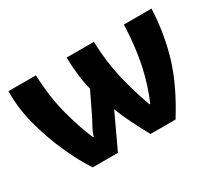

<svg xmlns="http://www.w3.org/2000/svg" viewBox="-105 -762 1099 975"><g transform="rotate(-30 444.5 -274.5)"><path d="M857 -549H695Q690 -418 668 -317Q646 -216 609 -133H605Q570 -229 546 -331.5Q522 -434 519 -549H359Q360 -498 366 -446.5Q372 -395 383 -353L327 -237Q314 -210 299 -183Q284 -156 277 -131H274Q242 -202 213 -309.5Q184 -417 179 -549H18Q16 -452 42.5 -351Q69 -250 110 -158.5Q151 -67 195 0H343L437 -201Q456 -151 483 -97.5Q510 -44 534 0H681Q773 -148 811.5 -275Q850 -402 857 -549Z"/></g></svg>

Font: Noto Sans UI Extra
Style: Regular
Weight: 800
Designer: Monotype Design Team
Foundry: Monotype Imaging Inc.
Version: Version 1.901